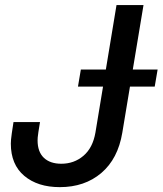

<svg xmlns="http://www.w3.org/2000/svg" viewBox="-20 -748 659 778"><path d="M222.2 10.3Q132.8 10.3 78.4 -35.4Q23.9 -81.1 23.9 -166Q23.9 -173.3 24.7 -182.4Q25.4 -191.4 27.8 -208Q30.3 -224.6 34.7 -253.4H142.1Q137.7 -226.6 135.5 -212.4Q133.3 -198.2 132.8 -191.2Q132.3 -184.1 132.3 -179.2Q132.3 -132.8 157.7 -108.6Q183.1 -84.5 228.5 -84.5Q280.3 -84.5 318.1 -116.7Q356 -148.9 366.7 -210.9L452.1 -727.5H561.5L475.6 -210.4Q458 -104.5 390.6 -47.1Q323.2 10.3 222.2 10.3ZM295.9 -397 307.6 -466.3H618.7L606.9 -397Z"/></svg>

Font: Inter 28pt Medium
Style: Italic
Weight: 500
Italic angle: -9.3988°
Designer: Rasmus Andersson
Foundry: rsms
Version: Version 4.001;git-66647c0bb